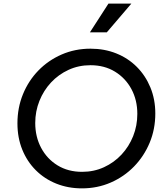

<svg xmlns="http://www.w3.org/2000/svg" viewBox="-20 -1025 921 1057"><path d="M431 12Q355 12 290 -14Q225 -40 177 -88Q129 -136 102.5 -201.5Q76 -267 76 -346Q76 -432 106.5 -506.5Q137 -581 191.5 -637Q246 -693 319.5 -725Q393 -757 478 -757Q555 -757 620 -731Q685 -705 733 -657Q781 -609 808 -543.5Q835 -478 835 -400Q835 -314 804 -239.5Q773 -165 718 -108.5Q663 -52 589.5 -20Q516 12 431 12ZM432 -79Q497 -79 552.5 -104.5Q608 -130 649 -174Q690 -218 713 -275.5Q736 -333 736 -398Q736 -474 703.5 -534.5Q671 -595 613 -630.5Q555 -666 478 -666Q413 -666 357.5 -640.5Q302 -615 261 -571Q220 -527 197 -469.5Q174 -412 174 -348Q174 -272 206.5 -211Q239 -150 297 -114.5Q355 -79 432 -79ZM475 -847 577 -1005H703L568 -847Z"/></svg>

Font: Plus Jakarta Sans Medium
Style: Italic
Weight: 500
Italic angle: -8°
Designer: Gumpita Rahayu
Foundry: Tokotype
Version: Version 2.071; ttfautohint (v1.8.4.7-5d5b);gftools[0.9.29]